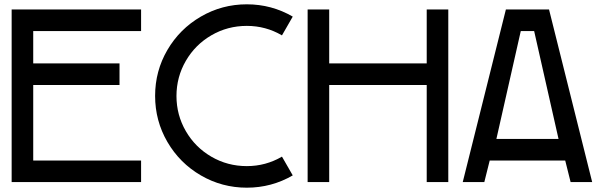

<svg xmlns="http://www.w3.org/2000/svg" viewBox="-20 -844 2799 890"><path d="M34 -800V-700V-550V-450V-100V0H634V-100H134V-450H534V-550H134V-700H634V-800H134Z M1124 -824Q1009 -824 911 -767Q813 -710 756 -612.5Q699 -515 699 -399.5Q699 -284 756 -186Q813 -88 911 -31Q1009 26 1124 26Q1239 26 1337 -31L1287 -118Q1212 -74 1124 -74Q1035 -74 960 -117.5Q885 -161 841.5 -236Q798 -311 798 -399Q798 -487 841.5 -562Q885 -637 960 -680.5Q1035 -724 1124 -724Q1212 -724 1287 -680L1337 -767Q1239 -824 1124 -824Z M1406 -800V-550V-450V0H1506V-450H1958V0H2058V-800H1958V-550H1506V-800Z M2325 -800 2125 0H2225L2250 -100H2600L2625 0H2725L2525 -800ZM2394 -700H2456L2569 -200H2281Z"/></svg>

Font: Serreria Sobria
Style: Medium
Weight: 500
Version: Version 001.000